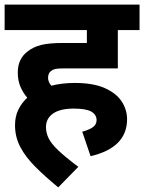

<svg xmlns="http://www.w3.org/2000/svg" viewBox="-20 -642 624 831"><path d="M336 -72Q363 -79 380.5 -90.5Q398 -102 398 -122Q398 -146 375 -159Q352 -172 299 -172Q240 -172 209.5 -150.5Q179 -129 179 -92Q179 -67 190.5 -43.5Q202 -20 232.5 9Q263 38 319 80L232 169Q175 122 133 80Q91 38 68 -5.5Q45 -49 45 -100Q45 -138 59.5 -167.5Q74 -197 98 -219Q80 -240 68.5 -266.5Q57 -293 57 -328Q57 -360 68.5 -382.5Q80 -405 99 -419Q124 -439 158.5 -447.5Q193 -456 254 -456H356V-512H0V-622H584V-512H490V-346H258Q230 -346 219.5 -343.5Q209 -341 201 -335Q188 -325 188 -305Q188 -288 202 -271Q249 -283 303 -283Q384 -283 434 -260.5Q484 -238 507 -202.5Q530 -167 530 -126Q530 -3 372 34Z"/></svg>

Font: RS Noto Sans
Style: Bold
Weight: 700
Designer: Monotype Design Team
Foundry: Monotype Imaging Inc.
Version: Version 3.10